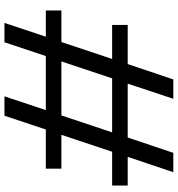

<svg xmlns="http://www.w3.org/2000/svg" viewBox="12 -811 799 863"><g transform="rotate(90 411.5 -379.5)"><path d="M92 -484V-554H268L337 -759H424L356 -554H598L667 -759H754L685 -554H814V-484H662L586 -256H738V-186H562L500 0H413L475 -186H232L170 0H83L145 -186H27V-256H169L245 -484ZM256 -256H499L575 -484H332Z"/></g></svg>

Font: Panamera Medium
Style: Regular
Weight: 500
Designer: Bastien Sozeau
Foundry: NBR — Bastien Sozeau
Version: Version 3.002; ttfautohint (v1.8.4.7-5d5b);gftools[0.9.33]